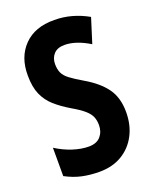

<svg xmlns="http://www.w3.org/2000/svg" viewBox="-138 -802 714 891"><g transform="rotate(-20 219.0 -357.0)"><path d="M408 -209Q408 -145 382 -95.5Q356 -46 309 -18Q262 10 198 10Q153 10 113 1.5Q73 -7 32 -29V-169Q71 -144 113 -130.5Q155 -117 191 -117Q230 -117 249.5 -139.5Q269 -162 269 -195Q269 -218 261.5 -236Q254 -254 233.5 -272Q213 -290 173 -313Q131 -338 100.5 -365Q70 -392 53.5 -429.5Q37 -467 37 -523Q36 -614 90 -669.5Q144 -725 240 -724Q284 -724 325.5 -712.5Q367 -701 406 -679L368 -558Q301 -599 245 -599Q210 -599 192 -579.5Q174 -560 174 -530Q174 -505 182 -487Q190 -469 211.5 -452.5Q233 -436 274 -412Q341 -373 374.5 -326.5Q408 -280 408 -209Z"/></g></svg>

Font: Noto Sans Thai ExtCond
Style: Bold
Weight: 700
Width: 2
Designer: Monotype Design Team
Foundry: Monotype Imaging Inc.
Version: Version 2.002; ttfautohint (v1.8.4.7-5d5b)